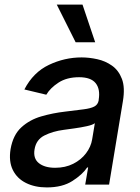

<svg xmlns="http://www.w3.org/2000/svg" viewBox="-20 -802 609 834"><path d="M183.2 12.1Q131.4 12.1 92.7 -7.3Q54 -26.6 35.7 -63.7Q17.4 -100.9 25.9 -154.1Q36.6 -215.9 72.8 -248.9Q109 -282 159.4 -296.5Q209.9 -311.1 262.4 -317.1Q312.1 -323.2 343 -327.1Q373.9 -331 389.7 -339.3Q405.5 -347.7 408.7 -366.5V-369Q416.2 -415.1 395.4 -440.9Q374.6 -466.6 323.5 -466.6Q270.2 -466.6 234.2 -443.2Q198.2 -419.7 181.1 -390.6L85.9 -413.4Q124.3 -487.9 192.5 -520.2Q260.7 -552.6 334.5 -552.6Q367.2 -552.6 402.3 -544.9Q437.5 -537.3 466.4 -516.9Q495.4 -496.4 509.6 -459.2Q523.8 -421.9 513.8 -362.2L453.8 0H350.1L362.9 -74.6H358.7Q338.4 -44 294.7 -16Q251.1 12.1 183.2 12.1ZM219.5 -73.2Q263.8 -73.2 298.1 -90.6Q332.4 -108 353.7 -136.2Q375 -164.4 380.3 -196.7L392 -267Q383.2 -259.6 357.2 -253.9Q331.3 -248.2 302.6 -244.3Q273.8 -240.4 256.4 -237.9Q209.5 -231.9 173.1 -213.6Q136.7 -195.3 130 -152.7Q123.6 -113.3 149 -93.2Q174.4 -73.2 219.5 -73.2ZM393.5 -618.3H308.6L226.6 -782H338.4Z"/></svg>

Font: Inter UI Medium
Style: Italic
Weight: 500
Italic angle: 9.39999°
Designer: Rasmus Andersson
Foundry: rsms
Version: 3.2;8d6f07862